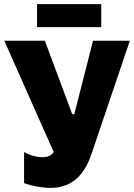

<svg xmlns="http://www.w3.org/2000/svg" viewBox="-20 -898 651 933"><path d="M160 -766H472V-878H160ZM226 15C327 15 389 -45 424 -148L611 -700H432L341 -343H331L198 -700H1L241 -159C230 -142 211 -134 187 -134C155 -134 119 -146 97 -159V-8C139 7 185 15 226 15Z"/></svg>

Font: Fixel Text ExtraBold
Style: Regular
Weight: 800
Width: 4
Designer: AlfaBravo + MacPaw
Foundry: Kyrylo Tkachov, Marchela Mozhyna, Serhii Makarenko, Maria Weinstein, Zakhar Kryvoshyya
Version: Version 1.211